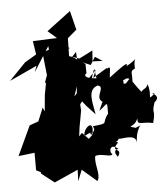

<svg xmlns="http://www.w3.org/2000/svg" viewBox="-59 -814 880 1005"><g transform="rotate(-5 380.5 -311.5)"><path d="M110 -2 122 74 189 126 314 70 312 130 335 72 412 138C434 107 402 49 412 7C441 -7 495 22 502 5C482 -13 497 -56 537 -19C551 -21 493 -24 530 21C564 -30 485 -1 537 -53C503 -80 531 -42 542 -74C541 -64 641 -99 634 -41C638 -70 635 -91 661 -135C677 -136 582 -103 642 -120C575 -140 631 -118 648 -171C646 -129 668 -153 729 -139C750 -216 723 -181 746 -247C795 -284 702 -305 750 -293C703 -251 740 -287 717 -344C709 -319 695 -325 682 -307C613 -393 640 -393 605 -358C575 -354 529 -359 545 -342C544 -335 622 -338 582 -388C575 -339 611 -419 640 -362C643 -419 630 -417 659 -432C652 -507 700 -491 616 -448C633 -480 573 -433 524 -396C523 -417 541 -469 512 -440C531 -462 488 -432 428 -396C455 -486 445 -436 454 -398C391 -401 389 -422 404 -429L403 -478L337 -521L359 -545L362 -499L430 -470L455 -511L494 -486L441 -488L445 -545L374 -509L321 -526L323 -620L371 -661L346 -761L220 -666L266 -626L139 -621L150 -550L89 -514L2 -424L147 -491L135 -458L217 -588L223 -531L327 -567L301 -597L184 -557L197 -437L182 -396L189 -400L177 -335L169 -249L160 -270L131 -200L84 -183L12 -28L97 -38V54L171 92L146 -10ZM343 -316 389 -258 433 -211C422 -277 400 -341 456 -360C508 -351 407 -278 505 -265C492 -333 475 -270 454 -227C502 -262 499 -283 498 -208C457 -158 506 -159 413 -150C438 -103 367 -122 408 -105C401 -138 358 -85 365 -112C370 -151 425 -190 407 -105L386 -86L353 -120L337 -103L343 -149L359 -237L357 -270L413 -343L454 -443L330 -314L348 -365Z"/></g></svg>

Font: Hussar Lance
Style: Italic
Weight: 700
Foundry: Cannot Into Space Fonts, PlusOne Fonts
Version: Version 2.27